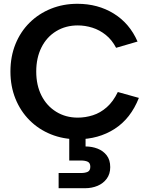

<svg xmlns="http://www.w3.org/2000/svg" viewBox="-20 -727 797 1012"><path d="M431 45Q465 45 494.5 56.5Q524 68 542.5 92Q561 116 561 154Q561 190 542.5 215Q524 240 494 252.5Q464 265 429 265H289V185H406Q429 185 442.5 178.5Q456 172 456 152Q456 132 442.5 125.5Q429 119 406 119H345V-6H431ZM35 -350Q35 -429 61.5 -494.5Q88 -560 136 -607.5Q184 -655 248.5 -681Q313 -707 388 -707Q496 -707 579.5 -655.5Q663 -604 705 -508L592 -475Q570 -517 537.5 -543Q505 -569 467 -581Q429 -593 390 -593Q326 -593 276 -562.5Q226 -532 198.5 -477Q171 -422 171 -350Q171 -278 198.5 -223.5Q226 -169 276 -138Q326 -107 390 -107Q430 -107 469.5 -119.5Q509 -132 543 -162Q577 -192 601 -242L712 -211Q669 -102 584 -47.5Q499 7 388 7Q313 7 248.5 -19Q184 -45 136 -93Q88 -141 61.5 -206.5Q35 -272 35 -350Z"/></svg>

Font: Albert Sans
Style: Bold
Weight: 700
Designer: Andreas Rasmussen
Foundry: a.Foundry
Version: Version 1.025